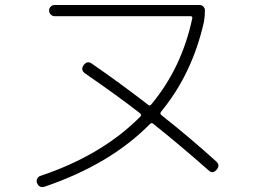

<svg xmlns="http://www.w3.org/2000/svg" viewBox="-20 -730 1040 770"><path d="M159.2 18.6Q137.7 25.4 128.9 4.9Q125 -3.9 128.9 -12.7Q132.8 -21.5 141.6 -24.4Q389.6 -107.4 543 -262.7Q548.8 -268.6 542 -275.4Q453.1 -344.7 321.3 -435.5Q301.8 -449.2 315.4 -468.8Q330.1 -488.3 348.6 -474.6Q465.8 -393.6 574.2 -309.6Q581.1 -303.7 586.9 -311.5Q709 -458 751 -656.2Q752.9 -665 744.1 -665H199.2Q190.4 -665 183.6 -671.9Q176.8 -678.7 176.8 -688Q176.8 -697.3 183.6 -703.6Q190.4 -710 199.2 -710H780.3Q789.1 -710 795.4 -703.6Q801.8 -697.3 801.8 -688.5Q801.8 -663.1 797.9 -642.6Q751 -433.6 626 -282.2Q620.1 -274.4 627 -268.6Q737.3 -181.6 846.7 -83Q864.3 -67.4 848.6 -49.3Q833 -31.2 816.4 -46.9Q700.2 -149.4 594.7 -233.4Q587.9 -239.3 581.1 -232.4Q422.9 -71.3 159.2 18.6Z"/></svg>

Font: Rounded Mgen+ 1mn light
Style: Regular
Weight: 200
Designer: [Source Han Sans]
Ryoko NISHIZUKA  (kana & ideographs); Paul D. Hunt (Latin, Greek & Cyrillic); Wenlong ZHANG  (bopomofo
Version: Version 1.059.20150602